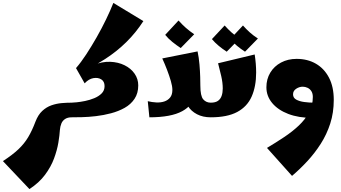

<svg xmlns="http://www.w3.org/2000/svg" viewBox="-100 -801 2329 1311"><path d="M101 490 -80 299Q-14 256 26 218Q66 180 92.5 135.5Q119 91 142 30Q160 -17 188.5 -43.5Q217 -70 251.5 -82Q286 -94 321.5 -97Q357 -100 389 -100L409 -50L389 0Q362 0 344.5 11.5Q327 23 319 42.5Q311 62 309 86Q307 122 298.5 173Q290 224 269 281Q248 338 207.5 392.5Q167 447 101 490Z M444 -305 419 -336Q453 -375 489 -430Q525 -485 560 -546.5Q595 -608 624.5 -669Q654 -730 674 -781L879 -657Q828 -578 762.5 -513.5Q697 -449 617 -397.5Q537 -346 444 -305ZM389 0V-100Q398 -100 423.5 -102.5Q449 -105 481 -111.5Q513 -118 543.5 -130.5Q574 -143 594 -163Q614 -183 614 -213Q614 -245 591.5 -259Q569 -273 537.5 -267.5Q506 -262 478 -232L419 -336L538 -357Q597 -381 652 -379Q707 -377 750.5 -355.5Q794 -334 819 -298Q844 -262 844 -218Q844 -164 818.5 -126Q793 -88 751 -64.5Q709 -41 658 -27.5Q607 -14 555.5 -8Q504 -2 460.5 -1Q417 0 389 0Z M920 0 909 -110Q938 -103 967.5 -101.5Q997 -100 1021.5 -108Q1046 -116 1061.5 -135Q1077 -154 1077 -187Q1077 -212 1066.5 -248Q1056 -284 1040.5 -324.5Q1025 -365 1008 -402L1249 -450Q1258 -408 1262 -361Q1266 -314 1267 -275Q1268 -236 1268 -217Q1268 -146 1287.5 -123Q1307 -100 1339 -100L1359 -50L1339 0Q1285 0 1245 -21Q1205 -42 1183.5 -76.5Q1162 -111 1162 -150H1221Q1221 -84 1144.5 -42Q1068 0 920 0ZM1134 -473Q1105 -492 1076.5 -515Q1048 -538 1028 -563L1119 -661Q1144 -633 1169 -611Q1194 -589 1226 -567Z M1339 0V-100Q1371 -100 1388.5 -112.5Q1406 -125 1413.5 -147Q1421 -169 1421 -197Q1421 -236 1410.5 -282Q1400 -328 1389 -369L1639 -429Q1644 -397 1646.5 -366Q1649 -335 1649 -306Q1649 -211 1618.5 -142Q1588 -73 1520 -36.5Q1452 0 1339 0ZM1448 -448Q1420 -466 1393.5 -488Q1367 -510 1347 -534L1434 -627Q1457 -601 1481 -579.5Q1505 -558 1536 -538ZM1573 -448Q1545 -466 1518.5 -488Q1492 -510 1472 -534L1559 -627Q1582 -601 1606 -579.5Q1630 -558 1661 -538Z M1894 400 1723 209Q1783 173 1839.5 135.5Q1896 98 1940 56.5Q1984 15 2010 -33Q2036 -81 2036 -139Q2036 -163 2026 -178.5Q2016 -194 2000 -201.5Q1984 -209 1967 -209Q1944 -209 1922.5 -195Q1901 -181 1901 -157Q1901 -133 1922.5 -121Q1944 -109 1977 -104.5Q2010 -100 2044 -100L2033 4Q1939 4 1868.5 -23Q1798 -50 1758.5 -97.5Q1719 -145 1719 -205Q1719 -261 1745.5 -305Q1772 -349 1819 -374Q1866 -399 1925 -399Q2000 -399 2057 -366Q2114 -333 2146.5 -270.5Q2179 -208 2179 -119Q2179 -32 2155 42.5Q2131 117 2090 181Q2049 245 1998.5 299.5Q1948 354 1894 400Z"/></svg>

Font: Marhey
Style: Bold
Weight: 700
Designer: Nur Syamsi & Bustanul Arifin
Foundry: Namelatype
Version: Version 1.000